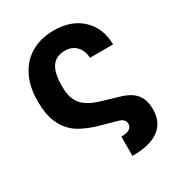

<svg xmlns="http://www.w3.org/2000/svg" viewBox="-175 -647 872 949"><g transform="rotate(-30 260.5 -172.0)"><path d="M302.7 83.5Q364.7 83.5 364.7 45.4Q364.7 17.6 328.1 8.3L214.8 -23.4Q141.6 -47.9 106.2 -78.1Q70.8 -108.4 51.5 -154.1Q32.2 -199.7 32.2 -266.1V-280.8Q32.2 -356.9 61.8 -416Q91.3 -475.1 146.2 -506.6Q201.2 -538.1 275.4 -538.1Q374.5 -538.1 434.3 -481.7Q494.1 -425.3 495.1 -331.5H362.8Q361.8 -372.6 337.4 -398.2Q313 -423.8 272.9 -423.8Q222.2 -423.8 197.8 -389.4Q173.3 -355 173.3 -282.7V-269.5Q173.3 -212.4 201.4 -176.3Q229.5 -140.1 300.3 -119.1L409.2 -86.9Q460.9 -68.8 483.4 -37.4Q505.9 -5.9 505.9 43.5Q505.9 117.7 454.8 155.8Q403.8 193.8 302.7 193.8Z"/></g></svg>

Font: Roboto
Style: Bold
Weight: 700
Designer: Google
Version: Version 2.134; 2016; ttfautohint (v1.6)